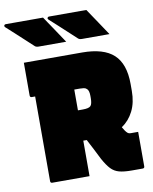

<svg xmlns="http://www.w3.org/2000/svg" viewBox="-168 -1008 868 1092"><g transform="rotate(-10 266.0 -462.0)"><path d="M157 -934Q185 -893 210.5 -854.5Q236 -816 263 -776H104Q89 -776 82 -783Q52 -811 29 -832Q6 -853 -16 -873.5Q-38 -894 -65 -918Q-70 -923 -67.5 -928.5Q-65 -934 -59 -934ZM407 -934Q435 -893 460.5 -854.5Q486 -816 513 -776H354Q339 -776 332 -783Q302 -811 279 -832Q256 -853 234 -873.5Q212 -894 185 -918Q180 -923 182.5 -928.5Q185 -934 191 -934ZM261 0H46Q35 0 35 -11V-500H16Q5 -500 5 -511V-700H341Q465 -700 523.5 -646Q582 -592 582 -476V-436Q582 -369 557.5 -320Q533 -271 490 -242Q497 -231 503 -221Q510 -211 516.5 -205.5Q523 -200 533 -200H577V-1Q577 10 566 10H503Q458 10 430.5 2.5Q403 -5 383.5 -25.5Q364 -46 342 -86Q327 -116 312 -145.5Q297 -175 281 -205H261ZM293 -500H261V-380H289Q324 -380 334.5 -391Q345 -402 345 -436V-449Q345 -480 333 -490Q326 -497 315.5 -498.5Q305 -500 293 -500Z"/></g></svg>

Font: Recursive Mn Lnr St XBk
Style: Regular
Weight: 1000
Monospace: yes
Version: Version 1.079;hotconv 1.0.112;makeotfexe 2.5.65598; ttfautoh